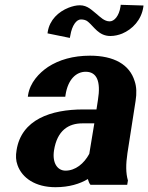

<svg xmlns="http://www.w3.org/2000/svg" viewBox="-20 -770 618 800"><path d="M49 -144C45 -121 46 -101 53 -82C72 -28 128 10 211 10C268 10 313 -4 346 -24C349 -15 351 -7 357 0H510L513 -18C504 -49 504 -85 511 -132L545 -350C550 -381 549 -409 541 -432C520 -501 455 -538 355 -538C285 -538 226 -521 180 -491C143 -466 105 -426 97 -374L96 -367H252L253 -374C263 -440 298 -471 337 -471C383 -471 401 -432 388 -353L382 -314H327C192 -314 69 -272 49 -144ZM178 -631 271 -612 273 -622C280 -665 299 -689 317 -689C329 -689 339 -686 346 -680C372 -659 391 -620 440 -620C457 -620 474 -624 489 -630C532 -648 569 -687 577 -740L578 -747L483 -750L482 -742C476 -703 456 -681 437 -681C415 -681 399 -698 381 -713C364 -726 345 -748 313 -748C297 -748 282 -744 266 -738C223 -721 187 -687 179 -638ZM205 -143C218 -227 266 -256 323 -256H373L352 -129C330 -88 294 -59 253 -59C220 -59 197 -90 205 -143Z"/></svg>

Font: Aerodynamic
Style: BdObl
Weight: 500
Designer: Google
Version: Version 2.000980; 2014